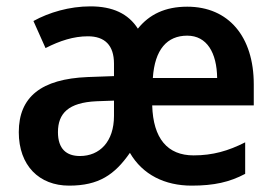

<svg xmlns="http://www.w3.org/2000/svg" viewBox="-20 -573 859 603"><path d="M568 -552C499 -552 449 -528 413 -483C383 -530 334 -553 264 -553C198 -553 134 -534 85 -507L123 -422C168 -445 211 -459 256 -459C309 -459 338 -431 338 -373V-334L255 -331C110 -325 39 -269 39 -158C39 -53 103 10 197 10C290 10 340 -24 388 -93C428 -24 498 10 582 10C652 10 701 -1 750 -27V-126C697 -99 648 -85 588 -85C506 -85 461 -138 458 -242H777V-308C777 -458 698 -552 568 -552ZM568 -461C630 -461 661 -407 662 -328H460C466 -418 505 -461 568 -461ZM283 -255 338 -257V-209C338 -128 293 -83 231 -83C189 -83 162 -105 162 -158C162 -217 195 -251 283 -255Z"/></svg>

Font: Noto Sans Kannada SemiCondensed SemiBold
Style: Regular
Weight: 600
Width: 4
Designer: Jelle Bosma - Monotype Design Team
Foundry: Monotype Imaging Inc.
Version: Version 2.005